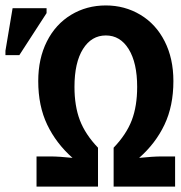

<svg xmlns="http://www.w3.org/2000/svg" viewBox="-47 -689 667 709"><path d="M343.8 -558.1Q291 -558.1 259.5 -508.1Q228 -458 228 -368.2Q228 -297.4 248 -244.9Q268.1 -192.4 314.9 -143.6V0H87.9V-111.3H139.6Q170.4 -111.3 220.7 -106Q160.2 -159.7 127.2 -228.8Q94.2 -297.9 94.2 -389.6Q94.2 -472.7 126.2 -536.1Q158.2 -599.6 215.6 -634.3Q272.9 -668.9 343.8 -668.9Q413.6 -668.9 471.2 -634.5Q528.8 -600.1 561 -536.6Q593.3 -473.1 593.3 -389.6Q593.3 -297.9 560.5 -228.8Q527.8 -159.7 466.8 -106Q518.6 -111.3 549.8 -111.3H599.6V0H372.6V-143.6Q419.4 -192.4 439.5 -244.6Q459.5 -296.9 459.5 -368.2Q459.5 -457 428.2 -507.6Q397 -558.1 343.8 -558.1ZM-26.9 -485.4V-501.5L-0.5 -658.7H125V-640.6L24.4 -485.4Z"/></svg>

Font: Cousine
Style: Bold
Weight: 700
Monospace: yes
Designer: Steve Matteson
Foundry: Ascender Corporation
Version: Version 1.20